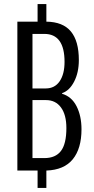

<svg xmlns="http://www.w3.org/2000/svg" viewBox="-20 -835 460 940"><path d="M65 -729H164V-815H207V-729Q288 -728 327 -681Q366 -634 366 -541Q366 -480 343 -435.5Q320 -391 284 -379V-376Q331 -362 355 -314.5Q379 -267 379 -202Q379 -108 336.5 -55.5Q294 -3 207 0V85H164V0H65ZM305 -208Q305 -273 278.5 -309Q252 -345 205 -345H139V-61H197Q252 -61 278.5 -96Q305 -131 305 -208ZM296 -532Q296 -669 197 -669H139V-402H204Q248 -402 272 -437Q296 -472 296 -532Z"/></svg>

Font: Mona Sans Condensed
Style: Regular
Weight: 400
Width: 3
Designer: Deni Anggara
Foundry: GitHub
Version: Version 2.000